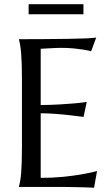

<svg xmlns="http://www.w3.org/2000/svg" viewBox="-20 -886 530 910"><path d="M69.8 -700.2Q130.9 -700.2 191.2 -700.7Q251.5 -701.2 301.8 -701.9Q352.1 -702.6 387.7 -704.1Q423.3 -705.6 436 -708L412.1 -643.1Q396 -647.5 374.5 -650.9Q356 -653.8 329.3 -656.5Q302.7 -659.2 268.1 -659.2Q256.3 -659.2 240 -658.4Q223.6 -657.7 208.5 -656.7Q190.9 -655.8 172.9 -654.8V-388.2Q223.1 -388.7 263.7 -391.1Q304.2 -393.6 332.5 -396Q365.7 -398.9 391.1 -402.8L376 -332Q342.3 -336.4 307.1 -340.3Q276.9 -343.8 241.2 -346.4Q205.6 -349.1 172.9 -349.1V-43Q230.5 -43 278.8 -47.9Q327.1 -52.7 363.3 -59.1Q405.3 -65.9 439.9 -75.2L425.8 3.9Q419.9 3.4 408.2 2.9Q396.5 2.4 382.1 2Q367.7 1.5 351.8 1.2Q335.9 1 321.8 0.7Q307.6 0.5 296.6 0.2Q285.6 0 280.8 0H69.8V-2Q72.8 -12.2 75.4 -27.3Q78.1 -42.5 80.1 -64.9Q82 -87.4 83 -118.4Q84 -149.4 84 -190.9V-508.8Q84 -550.3 83 -581.3Q82 -612.3 80.1 -635Q78.1 -657.7 75.4 -672.9Q72.8 -688 69.8 -698.2V-700.2ZM115.7 -866.2H375.5V-818.4H115.7Z"/></svg>

Font: Marcellus SC
Style: Regular
Weight: 400
Designer: Astigmatic (AOETI)
Foundry: Astigmatic (AOETI)
Version: Version 1.001